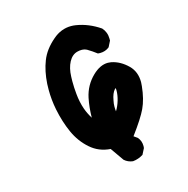

<svg xmlns="http://www.w3.org/2000/svg" viewBox="-83 -532 667 681"><g transform="rotate(-15 250.0 -192.0)"><path d="M100.6 -253.9Q100.6 -265.1 101.1 -275.9Q104 -322.3 118.2 -358.4Q132.3 -395 168.5 -425.8Q198.7 -452.1 235.8 -452.1Q244.1 -452.1 252.9 -450.7Q298.8 -443.4 340.3 -415Q356 -397.5 356 -373.5Q356 -370.6 356 -366.7L345.2 -345.2L344.2 -344.2Q330.1 -333 310.5 -333Q307.6 -333 302.7 -333.5Q286.1 -346.2 269.5 -356Q260.7 -360.8 249.5 -360.8Q242.7 -360.8 234.9 -358.9Q214.4 -354 202.6 -332Q190.9 -310.1 189.9 -278.3Q189.5 -270 189.5 -261.7Q189.5 -237.8 191.9 -214.4Q194.8 -183.6 204.1 -157.2Q210.9 -138.2 222.7 -119.1Q223.1 -156.2 230 -190.4Q239.3 -234.4 271.5 -265.6Q299.3 -292.5 328.1 -292.5Q333.5 -292.5 339.4 -291.5Q372.6 -285.2 400.4 -257.8Q424.3 -233.9 424.3 -195.8Q424.3 -188.5 423.3 -181.2Q418.5 -134.3 403.3 -102.1Q389.2 -71.8 348.6 -17.1L361.8 -7.8Q374 5.9 374 25.4Q374 28.3 373.5 32.7L362.3 54.7Q344.7 65.9 324.2 67.9Q306.2 65.9 293 54.2L258.8 5.4Q215.8 2.4 185.1 -24.9Q153.8 -52.2 135.7 -92.3Q117.7 -132.3 107.9 -180.7Q100.6 -217.8 100.6 -253.9ZM313 -158.2Q310.5 -146.5 310.5 -136.5Q310.5 -126.5 311.5 -118.7Q321.3 -134.8 326.9 -153.8Q332.5 -172.9 332.5 -189.5Q332.5 -195.8 331.5 -198.7Q330.6 -198.2 328.6 -196.3Q317.4 -184.1 313 -158.2Z"/></g></svg>

Font: Bakudai
Style: Medium
Weight: 500
Version: Version 1.48